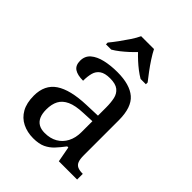

<svg xmlns="http://www.w3.org/2000/svg" viewBox="-220 -880 1003 1003"><g transform="rotate(45 281.5 -378.0)"><path d="M205 10Q161 10 125.5 -7.5Q90 -25 70 -60.5Q50 -96 50 -150Q50 -230 106.5 -268Q163 -306 278 -310L361 -313V-373Q361 -409 355 -436.5Q349 -464 329 -480Q309 -496 268 -496Q230 -496 210 -482Q190 -468 183.5 -443.5Q177 -419 177 -387Q135 -387 113.5 -401.5Q92 -416 92 -450Q92 -485 116.5 -506Q141 -527 182 -536.5Q223 -546 272 -546Q364 -546 409.5 -507Q455 -468 455 -373V-114Q455 -86 461 -70.5Q467 -55 481 -48.5Q495 -42 517 -42H520V0H385L369 -86H361Q340 -58 320 -36.5Q300 -15 273.5 -2.5Q247 10 205 10ZM228 -52Q269 -52 298.5 -69Q328 -86 344.5 -117.5Q361 -149 361 -191V-272L297 -269Q240 -267 207.5 -252Q175 -237 161 -210.5Q147 -184 147 -145Q147 -114 156 -93.5Q165 -73 183 -62.5Q201 -52 228 -52ZM127 -619Q143 -638 162 -664Q181 -690 199 -717Q217 -744 227 -766H322Q333 -744 350.5 -717Q368 -690 387.5 -664Q407 -638 422 -619V-606H383Q364 -617 344.5 -632Q325 -647 307 -663.5Q289 -680 274 -696Q259 -680 241 -663.5Q223 -647 204 -632Q185 -617 166 -606H127Z"/></g></svg>

Font: Noto Serif Tamil
Style: Regular
Weight: 400
Designer: Indian Type Foundry, Tom Grace, and the Monotype Design Team
Foundry: Monotype Imaging Inc.
Version: Version 2.003